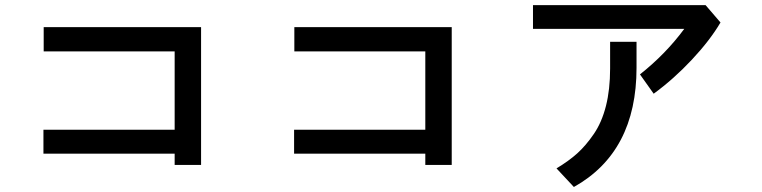

<svg xmlns="http://www.w3.org/2000/svg" viewBox="-20 -703 3040 766"><path d="M153.3 -89.8V-185.5H676.8V-498H154.3V-594.7H782.2V-44.9H676.8V-89.8Z M1153.3 -89.8V-185.5H1676.8V-498H1154.3V-594.7H1782.2V-44.9H1676.8V-89.8Z M2106.4 -587.9V-682.6H2794.9L2854.5 -613.3Q2812.5 -542 2740.2 -464.8Q2668 -387.7 2587.9 -329.1L2533.2 -406.2Q2635.7 -487.3 2710 -587.9ZM2200.2 -31.2Q2249 -60.5 2283.2 -91.3Q2317.4 -122.1 2349.1 -168.5Q2380.9 -214.8 2397.5 -280.3Q2414.1 -345.7 2414.1 -429.7V-536.1H2519.5V-432.6Q2519.5 -96.7 2269.5 43Z"/></svg>

Font: Gothic A1 SemiBold
Style: Regular
Weight: 600
Version: Version 2.50